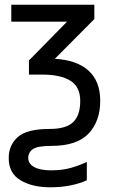

<svg xmlns="http://www.w3.org/2000/svg" viewBox="-20 -556 490 816"><path d="M193 240Q117 240 67 210Q17 180 17 116Q17 61 55.5 26.5Q94 -8 191 -8Q261 -8 291 -37Q321 -66 321 -127Q321 -187 279 -213Q237 -239 159 -239H103V-299L265 -464H28V-536H381V-475L213 -306Q306 -301 356 -256Q406 -211 406 -127Q406 -41 356.5 11.5Q307 64 199 64Q140 64 120 77.5Q100 91 100 116Q100 140 125.5 154Q151 168 197 168Q245 168 283 157Q321 146 349 132V210Q322 223 282 231.5Q242 240 193 240Z"/></svg>

Font: Noto Sans SemiCondensed
Style: Regular
Weight: 400
Width: 4
Designer: Monotype Design Team
Foundry: Monotype Imaging Inc.
Version: Version 2.013; ttfautohint (v1.8.4.7-5d5b)